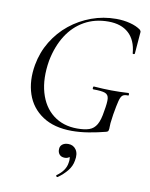

<svg xmlns="http://www.w3.org/2000/svg" viewBox="-98 -707 826 1054"><g transform="rotate(10 315.5 -180.0)"><path d="M330 12Q230 12 165.5 -31Q101 -74 76.5 -147Q52 -220 68 -310Q81 -382 117.5 -442Q154 -502 207.5 -545Q261 -588 326.5 -612Q392 -636 464 -636Q505 -636 541.5 -626.5Q578 -617 601 -600Q607 -593 607 -589Q607 -585 606 -577L597 -466Q596 -462 590.5 -462Q585 -462 585 -466Q579 -538 537.5 -576Q496 -614 424 -614Q349 -614 290.5 -581Q232 -548 194 -488Q156 -428 140 -346Q123 -245 145 -168Q167 -91 222 -48.5Q277 -6 356 -6Q397 -6 423 -15Q449 -24 464 -50Q479 -76 486 -126Q495 -174 493 -196.5Q491 -219 472 -226Q453 -233 407 -233Q402 -233 402.5 -241Q403 -249 407 -249Q460 -245 505 -244.5Q550 -244 600 -247Q603 -247 604 -240Q605 -233 600 -233Q580 -234 570 -226.5Q560 -219 553.5 -194Q547 -169 538 -116Q533 -83 531.5 -67Q530 -51 530.5 -43.5Q531 -36 529 -28Q528 -22 525.5 -20Q523 -18 517 -16Q471 -4 422.5 4Q374 12 330 12ZM297 275Q293 277 289.5 272.5Q286 268 290 265Q313 249 326.5 229.5Q340 210 343 188Q348 162 340.5 150.5Q333 139 323 137L351 127Q352 146 342.5 155Q333 164 317 164Q297 164 287 152Q277 140 278 123Q278 106 290.5 96Q303 86 324 86Q352 86 367.5 108.5Q383 131 375 170Q370 201 349 227Q328 253 297 275Z"/></g></svg>

Font: Cormorant
Style: Italic
Weight: 400
Italic angle: -10°
Designer: Christian Thalmann (Catharsis Fonts)
Foundry: Catharsis Fonts
Version: Version 4.000